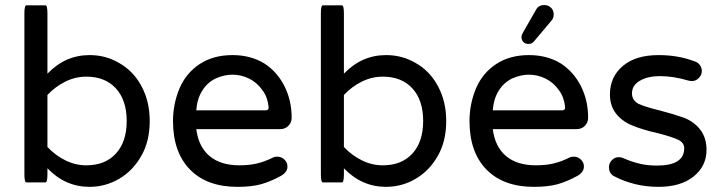

<svg xmlns="http://www.w3.org/2000/svg" viewBox="-20 -726 2847 757"><path d="M167 -62.5V-39.1Q167 -6.8 159.2 -6.8H84Q76.2 -6.8 76.2 -39.1V-672.9Q76.2 -705.1 84 -705.1Q84 -705.1 159.2 -705.1Q167 -705.1 167 -672.9V-435.5Q237.3 -508.8 333 -508.8Q396.5 -508.8 448.2 -478.5Q504.9 -447.3 537.6 -386.7Q570.3 -326.2 570.3 -249Q570.3 -168.9 537.1 -111.3Q503.9 -52.7 449.7 -21Q395.5 10.7 333 10.7Q237.3 10.7 167 -62.5ZM479.5 -249Q479.5 -331.1 437 -377.4Q394.5 -423.8 320.3 -423.8Q277.3 -423.8 237.8 -404.3Q198.2 -384.8 167 -351.6V-146.5Q198.2 -113.3 237.8 -93.8Q277.3 -74.2 320.3 -74.2Q394.5 -74.2 437 -120.6Q479.5 -167 479.5 -249Z M662.1 -249Q662.1 -315.4 687.5 -377Q713.9 -438.5 767.6 -473.6Q821.3 -508.8 896.5 -508.8Q968.8 -508.8 1022.5 -475.6Q1073.2 -442.4 1101.6 -386.2Q1129.9 -330.1 1129.9 -261.7Q1129.9 -243.2 1117.2 -230Q1104.5 -216.8 1084 -216.8H753.9Q762.7 -147.5 806.2 -110.8Q849.6 -74.2 923.8 -74.2Q962.9 -74.2 993.7 -81.5Q1024.4 -88.9 1055.7 -104.5Q1062.5 -108.4 1073.2 -108.4Q1088.9 -108.4 1101.1 -97.2Q1113.3 -85.9 1113.3 -69.3Q1113.3 -46.9 1086.9 -32.2Q1045.9 -9.8 1008.8 0.5Q971.7 10.7 916 10.7Q795.9 10.7 729 -57.6Q662.1 -126 662.1 -249ZM1039.1 -303.7Q1035.2 -342.8 1015.6 -369.1Q994.1 -400.4 962.4 -416Q930.7 -431.6 896.5 -431.6Q865.2 -431.6 831.1 -417Q796.9 -400.4 776.9 -367.7Q756.8 -335 753.9 -291H1027.3Q1040 -291 1039.1 -303.7Z M1335.9 -62.5V-39.1Q1335.9 -6.8 1328.1 -6.8H1252.9Q1245.1 -6.8 1245.1 -39.1V-672.9Q1245.1 -705.1 1252.9 -705.1Q1252.9 -705.1 1328.1 -705.1Q1335.9 -705.1 1335.9 -672.9V-435.5Q1406.2 -508.8 1502 -508.8Q1565.4 -508.8 1617.2 -478.5Q1673.8 -447.3 1706.5 -386.7Q1739.3 -326.2 1739.3 -249Q1739.3 -168.9 1706.1 -111.3Q1672.9 -52.7 1618.7 -21Q1564.5 10.7 1502 10.7Q1406.2 10.7 1335.9 -62.5ZM1648.4 -249Q1648.4 -331.1 1606 -377.4Q1563.5 -423.8 1489.3 -423.8Q1446.3 -423.8 1406.7 -404.3Q1367.2 -384.8 1335.9 -351.6V-146.5Q1367.2 -113.3 1406.7 -93.8Q1446.3 -74.2 1489.3 -74.2Q1563.5 -74.2 1606 -120.6Q1648.4 -167 1648.4 -249Z M2036.1 -580.1Q2036.1 -587.9 2043 -599.6L2092.8 -686.5Q2102.5 -706.1 2126 -706.1Q2141.6 -706.1 2152.3 -695.8Q2163.1 -685.5 2163.1 -668.9Q2163.1 -653.3 2153.3 -643.6L2085.9 -563.5Q2077.1 -552.7 2063.5 -552.7Q2051.8 -552.7 2043.9 -560.1Q2036.1 -567.4 2036.1 -580.1ZM1831.1 -249Q1831.1 -315.4 1856.4 -377Q1882.8 -438.5 1936.5 -473.6Q1990.2 -508.8 2065.4 -508.8Q2137.7 -508.8 2191.4 -475.6Q2242.2 -442.4 2270.5 -386.2Q2298.8 -330.1 2298.8 -261.7Q2298.8 -243.2 2286.1 -230Q2273.4 -216.8 2252.9 -216.8H1922.9Q1931.6 -147.5 1975.1 -110.8Q2018.6 -74.2 2092.8 -74.2Q2131.8 -74.2 2162.6 -81.5Q2193.4 -88.9 2224.6 -104.5Q2231.4 -108.4 2242.2 -108.4Q2257.8 -108.4 2270 -97.2Q2282.2 -85.9 2282.2 -69.3Q2282.2 -46.9 2255.9 -32.2Q2214.8 -9.8 2177.7 0.5Q2140.6 10.7 2085 10.7Q1964.8 10.7 1897.9 -57.6Q1831.1 -126 1831.1 -249ZM2208 -303.7Q2204.1 -342.8 2184.6 -369.1Q2163.1 -400.4 2131.3 -416Q2099.6 -431.6 2065.4 -431.6Q2034.2 -431.6 2000 -417Q1965.8 -400.4 1945.8 -367.7Q1925.8 -335 1922.9 -291H2196.3Q2209 -291 2208 -303.7Z M2397.5 -33.2Q2380.9 -44.9 2380.9 -66.4Q2380.9 -82 2392.1 -94.2Q2403.3 -106.4 2419.9 -106.4Q2429.7 -106.4 2437.5 -102.5Q2470.7 -87.9 2502 -80.6Q2533.2 -73.2 2570.3 -73.2Q2677.7 -73.2 2677.7 -141.6Q2677.7 -163.1 2654.3 -174.8Q2629.9 -186.5 2572.3 -201.2Q2515.6 -213.9 2477.5 -229.5Q2435.5 -245.1 2410.2 -276.4Q2384.8 -307.6 2384.8 -353.5Q2384.8 -422.9 2435.5 -465.8Q2486.3 -508.8 2576.2 -508.8Q2654.3 -508.8 2717.8 -484.4Q2731.4 -480.5 2739.3 -469.7Q2747.1 -459 2747.1 -446.3Q2747.1 -430.7 2735.4 -418.5Q2723.6 -406.2 2707 -406.2L2694.3 -408.2Q2635.7 -425.8 2583 -425.8Q2532.2 -425.8 2502 -407.2Q2471.7 -388.7 2471.7 -358.4Q2471.7 -330.1 2498 -316.4Q2526.4 -303.7 2583 -290Q2635.7 -276.4 2676.8 -261.7Q2716.8 -246.1 2741.2 -214.4Q2765.6 -182.6 2765.6 -134.8Q2765.6 -71.3 2714.8 -30.3Q2664.1 10.7 2576.2 10.7Q2479.5 10.7 2397.5 -33.2Z"/></svg>

Font: YuPearl-Regular
Style: Regular
Weight: 400
Designer: Max Yao
Foundry: Max-Everyday
Version: Version 1.011; ttfautohint (v1.8.3)